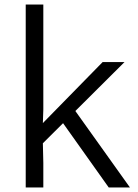

<svg xmlns="http://www.w3.org/2000/svg" viewBox="-20 -831 611 851"><path d="M532 -556 314 -339 556 0H462L259.5 -285L170 -196L172 -109V0H94V-811H172V-346L170 -285.5L435 -556Z"/></svg>

Font: Merriweather Sans Light
Style: Regular
Weight: 300
Designer: Eben Sorkin
Foundry: Eben Sorkin
Version: Version 2.001; ttfautohint (v1.8.3)